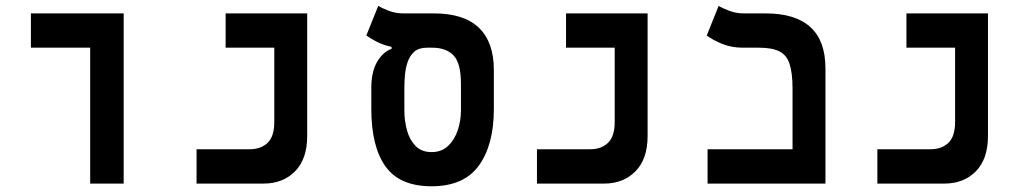

<svg xmlns="http://www.w3.org/2000/svg" viewBox="-20 -632 3556 661"><path d="M290.5 0V-467.8H86.4V-585.9H405.8V0Z M656.7 0V-118.2H839.8Q877.9 -118.2 901.1 -140.1Q924.3 -162.1 924.3 -211.9V-467.8H756.8V-585.9H1037.6V-164.1Q1037.6 -84.5 995.8 -42.2Q954.1 0 887.7 0Z M1465.8 9.3Q1356 9.3 1307.1 -59.1Q1258.3 -127.4 1258.3 -257.3V-329.6Q1258.3 -384.3 1278.1 -418.7Q1297.9 -453.1 1328.1 -463.9V-470.7Q1301.8 -476.1 1280 -486.8Q1258.3 -497.6 1241.2 -509.8L1282.2 -611.8Q1293.5 -604.5 1317.9 -595.2Q1342.3 -585.9 1367.7 -585.9H1473.6Q1577.1 -585.9 1628.7 -536.4Q1680.2 -486.8 1680.2 -391.1V-257.3Q1680.2 -132.8 1628.4 -61.8Q1576.7 9.3 1465.8 9.3ZM1465.8 -108.4Q1500.5 -108.4 1522.9 -129.9Q1545.4 -151.4 1556.2 -184.3Q1566.9 -217.3 1566.9 -251.5V-342.8Q1566.9 -415 1541.3 -441.4Q1515.6 -467.8 1468.3 -467.8H1449.7Q1421.9 -467.8 1406.2 -453.9Q1390.6 -439.9 1383.3 -418.2Q1376 -396.5 1374 -372.6Q1372.1 -348.6 1372.1 -329.1V-251.5Q1372.1 -217.3 1380.9 -184.3Q1389.6 -151.4 1410.2 -129.9Q1430.7 -108.4 1465.8 -108.4Z M1828.6 0V-118.2H2011.7Q2049.8 -118.2 2073 -140.1Q2096.2 -162.1 2096.2 -211.9V-467.8H1928.7V-585.9H2209.5V-164.1Q2209.5 -84.5 2167.7 -42.2Q2126 0 2059.6 0Z M2416 0V-118.2H2708.5V-325.7Q2708.5 -381.3 2698.2 -412.1Q2688 -442.9 2662.8 -455.3Q2637.7 -467.8 2593.3 -467.8H2538.1Q2499 -467.8 2467.3 -480.5Q2435.5 -493.2 2413.1 -509.8L2454.1 -611.8Q2465.3 -604.5 2489.7 -595.2Q2514.2 -585.9 2539.6 -585.9H2615.2Q2821.8 -585.9 2821.8 -396.5V0Z M3000.5 0V-118.2H3183.6Q3221.7 -118.2 3244.9 -140.1Q3268.1 -162.1 3268.1 -211.9V-467.8H3100.6V-585.9H3381.3V-164.1Q3381.3 -84.5 3339.6 -42.2Q3297.9 0 3231.4 0Z"/></svg>

Font: Cascadia Code SemiBold
Style: Regular
Weight: 600
Monospace: yes
Designer: Aaron Bell
Foundry: Saja Typeworks
Version: Version 2404.023; ttfautohint (v1.8.4)